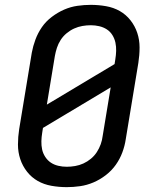

<svg xmlns="http://www.w3.org/2000/svg" viewBox="-20 -763 640 791"><path d="M255 8Q223 8 192 2.5Q161 -3 135.5 -17.5Q110 -32 91.5 -55.5Q73 -79 63.5 -107.5Q54 -136 54 -167.5Q54 -199 59 -231L111 -546Q116 -573 126 -600Q136 -627 152.5 -651Q169 -675 193.5 -693.5Q218 -712 244.5 -723.5Q271 -735 299 -739Q327 -743 354 -743Q386 -743 417 -737.5Q448 -732 473.5 -717.5Q499 -703 517.5 -679.5Q536 -656 545.5 -627.5Q555 -599 555 -567.5Q555 -536 550 -504L498 -189Q494 -162 484 -135Q474 -108 457 -84Q440 -60 416 -41.5Q392 -23 365 -11.5Q338 0 310 4Q282 8 255 8ZM173 -332 452 -499 455 -518Q458 -536 458.5 -553.5Q459 -571 455.5 -587.5Q452 -604 443 -618.5Q434 -633 420 -642Q406 -651 389 -655Q372 -659 354 -659Q337 -659 319.5 -656Q302 -653 285.5 -645.5Q269 -638 254.5 -626Q240 -614 230 -598.5Q220 -583 214.5 -566Q209 -549 206 -532ZM255 -76Q272 -76 289.5 -79Q307 -82 323.5 -89.5Q340 -97 354.5 -109Q369 -121 379 -136.5Q389 -152 395 -169Q401 -186 403 -203L436 -403L157 -236L154 -217Q151 -199 150.5 -181.5Q150 -164 153.5 -147.5Q157 -131 166.5 -116.5Q176 -102 189.5 -93Q203 -84 220 -80Q237 -76 255 -76Z"/></svg>

Font: Iosevka Medium Extended
Style: Italic
Weight: 500
Width: 7
Italic angle: -9°
Monospace: yes
Designer: Belleve Invis
Foundry: Belleve Invis
Version: Version 32.5.0; ttfautohint (v1.8.4)